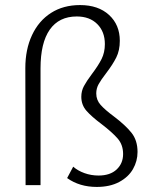

<svg xmlns="http://www.w3.org/2000/svg" viewBox="-20 -731 605 758"><path d="M245 -28 269 -73Q287 -57 313.5 -47.5Q340 -38 369 -38Q415 -38 440.5 -62Q466 -86 466 -123Q466 -159 445 -183.5Q424 -208 381 -241Q341 -271 321 -294Q301 -317 301 -349Q301 -372 311.5 -391.5Q322 -411 343 -439Q368 -472 381 -498Q394 -524 394 -557Q394 -606 364 -636Q334 -666 283 -666Q213 -666 176.5 -614Q140 -562 140 -461V0H81L80 -462Q80 -536 106.5 -592.5Q133 -649 181.5 -680Q230 -711 296 -711Q368 -711 410.5 -672Q453 -633 453 -570Q453 -532 439 -504Q425 -476 399 -442Q379 -416 369.5 -399Q360 -382 360 -362Q360 -336 377.5 -316.5Q395 -297 430 -271Q475 -237 499 -207Q523 -177 523 -131Q523 -95 505 -63.5Q487 -32 450.5 -12.5Q414 7 362 7Q294 7 245 -28Z"/></svg>

Font: Ysabeau Semilight
Style: Regular
Weight: 300
Designer: Christian Thalmann (Catharsis Fonts)
Version: Version 0.003